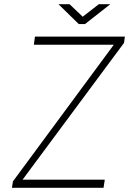

<svg xmlns="http://www.w3.org/2000/svg" viewBox="-20 -898 617 918"><path d="M37 0 42 -31 524 -684H142L147 -723H577L573 -693L88 -39H481L475 0ZM356.5 -783 259.5 -878H312.5L375.5 -818L452.5 -878H507.5L386.5 -783Z"/></svg>

Font: Public Sans Thin Thin
Style: Italic
Weight: 250
Italic angle: -8°
Version: Version 2.001